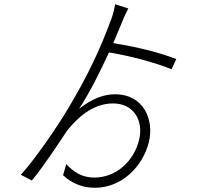

<svg xmlns="http://www.w3.org/2000/svg" viewBox="-20 -824 996 904"><path d="M810 -546.2C718 -580.3 632.1 -601.2 513.1 -621.1C528.1 -655.2 540.8 -687.1 554 -718C562.1 -740.1 575.3 -768.1 584.2 -784.1L522 -804C519.2 -784.8 513.1 -758.9 505 -736.9C453.1 -594.8 392 -465.2 300.1 -312.1C242.9 -216.3 142 -71 78.1 -1.1L130 25.9C185 -40.1 255.3 -148.1 296.2 -209.2C342.3 -267 415.1 -337 512.1 -337C609 -337 655.2 -258.2 636 -170.1C612.9 -67.1 528.1 12.1 424 12.1C365.1 12.1 327.8 -14.2 291.9 -51.1L277 1.1C323.9 44 372.9 60 427.9 60C550.8 60 652 -36.9 681.1 -155.9C706 -257.8 658 -380 522 -380C445 -380 384.9 -337 351.9 -311.1C402 -387.1 451 -485.1 492.9 -577.1C587 -562.1 703.1 -532 788 -497.9Z"/></svg>

Font: Karasuma Gothic
Style: Light
Weight: 300
Designer: Rasmus Andersson / Ryoko Nishizuka
Foundry: rsms
Version: Version 1.00